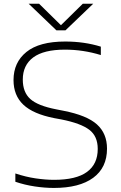

<svg xmlns="http://www.w3.org/2000/svg" viewBox="-20 -964 624 994"><path d="M259 9Q211.5 9 159.8 1.2Q108 -6.5 59.5 -23V-66Q113.5 -48 164.8 -40.5Q216 -33 260 -33Q374.5 -33 430.2 -73.8Q486 -114.5 486 -193Q486 -259 442.2 -292.2Q398.5 -325.5 298.5 -345.5L260.5 -352.5Q151.5 -374 100.8 -422Q50 -470 50 -549.5Q50 -641 116.8 -695Q183.5 -749 317.5 -749Q416.5 -749 502 -722.5V-679Q411 -707 316 -707Q206.5 -707 152.2 -666.8Q98 -626.5 98 -552Q98 -486.5 136.8 -451.5Q175.5 -416.5 271 -398L309 -390.5Q429.5 -367 481.8 -320Q534 -273 534 -194.5Q534 -96 462.5 -43.5Q391 9 259 9ZM272 -807 128.5 -944.5H182.5L295.5 -833.5L408.5 -944.5H462.5L319 -807Z"/></svg>

Font: Encode Sans Exp XLt
Style: Regular
Weight: 200
Width: 7
Designer: Multiple Designers
Foundry: Impallari Type
Version: Version 3.002; ttfautohint (v1.8.3) -l 8 -r 50 -G 200 -x 14 